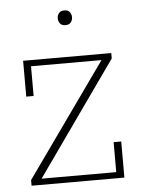

<svg xmlns="http://www.w3.org/2000/svg" viewBox="-51 -738 580 779"><g transform="rotate(-5 239.0 -348.5)"><path d="M46 -23 373 -483H86V-362H56V-508H415V-486L89 -25H393V-147H424V0H46ZM240 -637Q225 -637 218 -646Q211 -655 211 -666V-668Q211 -679 218 -688Q225 -697 240 -697Q255 -697 262 -688Q269 -679 269 -668V-666Q269 -655 262 -646Q255 -637 240 -637Z"/></g></svg>

Font: IBM Plex Serif ExtLt
Style: Regular
Weight: 200
Designer: Mike Abbink, Paul van der Laan, Pieter van Rosmalen
Foundry: Bold Monday
Version: Version 3.001